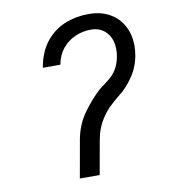

<svg xmlns="http://www.w3.org/2000/svg" viewBox="-81 -783 761 853"><g transform="rotate(-10 300.0 -356.5)"><path d="M375 -713Q430.5 -713 470.5 -690.2Q510.5 -667.5 531.2 -628Q552 -588.5 552 -538.5Q552 -519 548 -495Q540.5 -452.5 519.8 -417.2Q499 -382 464 -347.5Q457.5 -341.5 449 -335.5Q417.5 -310 396 -288.5Q374.5 -267 355 -233Q335.5 -199 327.5 -154L320 -112L300 0H210.5L240.5 -169Q252 -235 289.2 -287Q326.5 -339 367.5 -376L384 -388.5Q408.5 -406 423.2 -419.8Q438 -433.5 449.8 -454.8Q461.5 -476 467 -507Q469.5 -520 469.5 -537Q469.5 -584.5 443.2 -613.8Q417 -643 373 -643Q336 -643 302.2 -628.2Q268.5 -613.5 244.5 -584.2Q220.5 -555 213 -513H134Q146 -583 181.8 -627.8Q217.5 -672.5 267.8 -692.8Q318 -713 375 -713Z"/></g></svg>

Font: JuliaMono
Style: Italic
Weight: 400
Italic angle: -9°
Monospace: yes
Designer: cormullion
Foundry: corm
Version: Version 0.057; ttfautohint (v1.8.4)